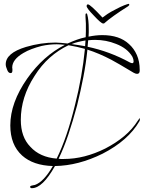

<svg xmlns="http://www.w3.org/2000/svg" viewBox="-20 -778 753 1006"><path d="M147 208Q138 208 138 201Q138 196 144 195Q148 194 152.5 193Q157 192 163 191Q209 175 257 92Q154 89 96 37Q34 -19 34 -121Q34 -240 123 -367Q206 -485 320 -543Q293 -546 277 -546Q238 -546 197 -537Q170 -530 146 -521Q122 -512 102 -500Q44 -466 44 -424Q44 -419 45 -416V-409Q45 -395 36 -395Q24 -395 18 -411Q10 -429 10 -441Q10 -500 116 -532Q194 -555 271 -555Q283 -555 299 -553.5Q315 -552 334 -550Q358 -561 381.5 -569.5Q405 -578 429 -583Q430 -599 430 -614Q430 -629 430 -642Q430 -647 430 -654Q430 -661 429 -671Q428 -681 428 -688.5Q428 -696 428 -700Q428 -708 433 -708Q435 -708 437 -703Q445 -674 445 -626Q445 -617 445 -607Q445 -597 444 -586Q463 -590 481 -592Q499 -594 516 -594Q606 -594 656 -547Q682 -524 697 -490Q712 -456 712 -412V-408Q712 -391 698 -391Q691 -391 680 -397Q637 -423 607.5 -440Q578 -457 563 -465Q498 -499 438 -518Q431 -448 417 -375.5Q403 -303 384 -226Q362 -144 338.5 -74Q315 -4 287 54Q293 55 299.5 55Q306 55 313 55Q369 55 423.5 41Q478 27 532 0Q588 -29 631 -65Q674 -101 703 -147Q711 -159 713 -159V-156Q713 -152 712.5 -148.5Q712 -145 710 -142Q652 -42 518 27Q391 90 268 92Q203 208 147 208ZM673 -447Q680 -447 680 -457Q680 -467 674 -480Q648 -525 588 -548Q536 -569 478 -569Q469 -569 460 -568.5Q451 -568 442 -567Q441 -560 440.5 -551Q440 -542 439 -533Q496 -521 551.5 -500.5Q607 -480 660 -451Q668 -447 673 -447ZM426 -536Q427 -544 427 -551.5Q427 -559 428 -566Q409 -563 390.5 -558.5Q372 -554 355 -547Q375 -544 392.5 -541.5Q410 -539 426 -536ZM277 53Q332 -59 373 -228Q392 -303 405 -376.5Q418 -450 425 -522Q404 -528 383 -532.5Q362 -537 339 -541Q286 -516 241 -476Q196 -436 161 -380Q89 -269 89 -150Q89 -60 139 -9Q189 46 277 53ZM520 -655Q510 -655 471 -697Q434 -735 434 -746Q434 -755 441 -755Q453 -755 517 -686Q527 -694 543.5 -705Q560 -716 586 -729Q612 -743 630 -750Q648 -757 655 -758L658 -752L651 -745Q568 -693 525 -655Z"/></svg>

Font: Ruthie
Style: Regular
Weight: 400
Designer: Robert E. Leuschke
Foundry: Robert E. Leuschke
Version: Version 1.012